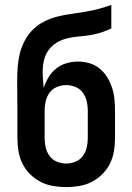

<svg xmlns="http://www.w3.org/2000/svg" viewBox="-20 -755 540 783"><path d="M250 8Q223 8 196.5 3.5Q170 -1 146.5 -13Q123 -25 103.5 -44Q84 -63 72 -87Q60 -111 55.5 -137.5Q51 -164 51 -191V-305Q51 -335 50.5 -364Q50 -393 50 -422Q50 -451 52 -479.5Q54 -508 60.5 -535.5Q67 -563 80.5 -588.5Q94 -614 114 -634Q134 -654 159.5 -667Q185 -680 212.5 -687Q240 -694 268 -698Q296 -702 324 -706.5Q352 -711 379.5 -718Q407 -725 434 -735V-639Q413 -629 391 -622Q369 -615 346 -611.5Q323 -608 299.5 -606Q276 -604 253.5 -598.5Q231 -593 211 -581Q191 -569 177.5 -550Q164 -531 159 -508Q154 -485 154 -462Q154 -445 155.5 -428.5Q157 -412 158 -396Q165 -418 177.5 -439Q190 -460 208.5 -475Q227 -490 250.5 -497Q274 -504 298 -504Q321 -504 344 -497.5Q367 -491 385.5 -476Q404 -461 416.5 -441Q429 -421 436.5 -398.5Q444 -376 446.5 -352.5Q449 -329 449 -305V-191Q449 -164 444.5 -137.5Q440 -111 428 -87Q416 -63 396.5 -44Q377 -25 353.5 -13Q330 -1 303.5 3.5Q277 8 250 8ZM250 -88Q269 -88 287.5 -95.5Q306 -103 317.5 -118.5Q329 -134 333.5 -153Q338 -172 338 -191V-305Q338 -324 333.5 -343Q329 -362 317.5 -377.5Q306 -393 287.5 -400.5Q269 -408 250 -408Q231 -408 212.5 -400.5Q194 -393 182.5 -377.5Q171 -362 166.5 -343Q162 -324 162 -305V-191Q162 -172 166.5 -153Q171 -134 182.5 -118.5Q194 -103 212.5 -95.5Q231 -88 250 -88Z"/></svg>

Font: Iosevka
Style: Bold
Weight: 700
Monospace: yes
Designer: Belleve Invis
Foundry: Belleve Invis
Version: Version 32.5.0; ttfautohint (v1.8.4)